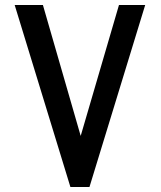

<svg xmlns="http://www.w3.org/2000/svg" viewBox="-20 -745 640 765"><path d="M38.5 -725H151L301.5 -203.5L454 -725H558.5L336.5 0H260.5Z"/></svg>

Font: JuliaMono
Style: Bold
Weight: 700
Monospace: yes
Designer: cormullion
Foundry: corm
Version: Version 0.055; ttfautohint (v1.8.4)